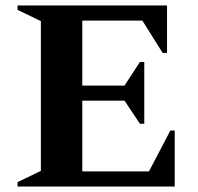

<svg xmlns="http://www.w3.org/2000/svg" viewBox="-20 -680 721 700"><path d="M44 0V-16L129 -57V-603L44 -644V-660H589V-487H573L499 -605H280V-368H434L490 -454H506V-229H490L434 -313H280V-55H523L601 -204H617V0Z"/></svg>

Font: Spectral SC
Style: Bold
Weight: 700
Designer: Jean-Baptiste Levee
Foundry: Production Type
Version: Version 2.001